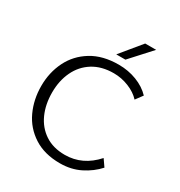

<svg xmlns="http://www.w3.org/2000/svg" viewBox="-206 -1028 1108 1183"><g transform="rotate(30 347.5 -436.0)"><path d="M57 0ZM57 -341Q57 -437 96.5 -517Q136 -597 214.5 -645Q293 -693 406 -693Q474 -693 534 -670Q594 -647 634 -605L597 -555Q565 -590 513 -611Q461 -632 406 -632Q320 -632 259 -594Q198 -556 166.5 -489.5Q135 -423 135 -340Q135 -255 165 -188.5Q195 -122 253 -83.5Q311 -45 394 -45Q520 -45 612 -148L646 -99Q601 -49 537 -17Q473 15 394 15Q284 15 208 -34Q132 -83 94.5 -164Q57 -245 57 -341ZM481 -887H559L425 -740H360Z"/></g></svg>

Font: Martel Sans Light
Style: Regular
Weight: 300
Designer: Dan Reynolds and Mathieu Réguer
Foundry: Dan Reynolds and Mathieu Réguer
Version: Version 1.002; ttfautohint (v1.1) -l 5 -r 5 -G 72 -x 0 -D la